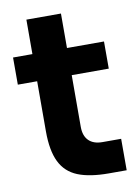

<svg xmlns="http://www.w3.org/2000/svg" viewBox="-81 -752 596 815"><g transform="rotate(-10 217.0 -344.0)"><path d="M321.8 7.5Q239.2 7.5 188.2 -13.2Q137.2 -34 113.4 -82.6Q89.5 -131.2 89.5 -214.2L90.2 -696H239.2L238.5 -207.5Q238.5 -169 259 -148.5Q279.5 -128 318 -128H398.5V7.5ZM6.5 -430.5V-547.5H398.5V-430.5Z"/></g></svg>

Font: SVN-Sora Variable
Style: Regular
Weight: 400
Designer: Jonathan Barnbrook, Julián Moncada
Foundry: Barnbrook Fonts
Version: Version 2.000 - Viet hoa boi STYLEno.1 Fonts